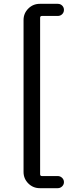

<svg xmlns="http://www.w3.org/2000/svg" viewBox="-20 -815 394 1007"><path d="M188.5 171.9Q153.3 171.9 128.4 147Q103.5 122.1 103.5 86.9V-710Q103.5 -745.1 128.4 -770Q153.3 -794.9 188.5 -794.9H283.2Q296.9 -794.9 306.2 -785.6Q315.4 -776.4 315.4 -763.2Q315.4 -750 306.2 -740.7Q296.9 -731.4 283.2 -731.4H200.2Q190.4 -731.4 190.4 -721.7V98.6Q190.4 108.4 200.2 108.4H283.2Q295.9 108.4 305.7 117.7Q315.4 127 315.4 140.1Q315.4 153.3 305.7 162.6Q295.9 171.9 283.2 171.9Z"/></svg>

Font: Gen Jyuu GothicX Medium
Style: Regular
Weight: 500
Designer: Ryoko NISHIZUKA (kana &amp; ideographs); Paul D. Hunt (Latin, Greek &amp; Cyrillic); Wenlong ZHANG (bopomofo); Sandoll C
Version: Version 1.058.20140828